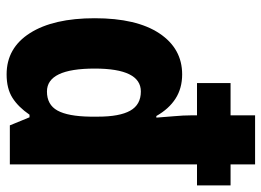

<svg xmlns="http://www.w3.org/2000/svg" viewBox="-128 -672 810 595"><g transform="rotate(90 277.5 -375.0)"><path d="M211 10Q129 10 83 -62.5Q37 -135 37 -263Q37 -393 84 -463.5Q131 -534 211 -534Q254 -534 286 -513.5Q318 -493 340 -454H345Q343 -483 340.5 -510.5Q338 -538 338 -560V-580H238V-684H338V-760H490V-684H555V-580H490V0H369L344 -61H336Q312 -26 283.5 -8Q255 10 211 10ZM264 -115Q305 -115 323 -147.5Q341 -180 342 -249V-273Q342 -340 323.5 -373Q305 -406 264 -406Q193 -406 193 -263Q193 -115 264 -115Z"/></g></svg>

Font: Noto Sans Thai Cond ExtBd
Style: Regular
Weight: 800
Width: 3
Designer: Monotype Design Team
Foundry: Monotype Imaging Inc.
Version: Version 2.002; ttfautohint (v1.8.4.7-5d5b)